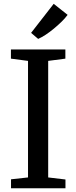

<svg xmlns="http://www.w3.org/2000/svg" viewBox="-20 -1008 409 1028"><path d="M130 -58V-682L38.5 -694V-743H330V-694L238 -682V-58L330.5 -47V0H39V-48ZM184 -800 146.5 -832 267.5 -987.5 342 -928.5Q329 -910.5 309.5 -891.5Q290 -872.5 268.2 -854.5Q246.5 -836.5 224.8 -822.2Q203 -808 185 -800Z"/></svg>

Font: Merriweather 24pt
Style: Regular
Weight: 400
Designer: Eben Sorkin
Foundry: Eben Sorkin
Version: Version 2.100